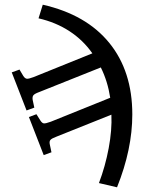

<svg xmlns="http://www.w3.org/2000/svg" viewBox="-20 -549 625 817"><path d="M162 -529Q347 -487 445 -366.5Q543 -246 543 -62Q543 86 478 248L401 230Q428 159 442.5 81.5Q457 4 454 -61L219 33Q200 40 194.5 46.5Q189 53 192 66L199 99L166 111L103 -51L135 -63L152 -36Q159 -25 166.5 -24Q174 -23 196 -31L449 -133Q438 -204 409 -262L146 -157Q127 -150 122 -143.5Q117 -137 119 -124L126 -91L93 -79L30 -241L63 -253L79 -226Q86 -215 94 -214Q102 -213 123 -221L373 -322Q334 -378 276 -416Q218 -454 144 -471Z"/></svg>

Font: Literata 36pt Medium
Style: Regular
Weight: 500
Designer: Latin by Veronika Burian and Jose Scaglione. Greek by Irene Vlachou. Cyrillic by Vera Evstafieva.
Foundry: TypeTogether
Version: Version 3.002